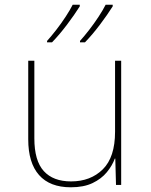

<svg xmlns="http://www.w3.org/2000/svg" viewBox="-20 -786 640 816"><path d="M281 10Q192 10 146 -42Q100 -94 100 -194V-528H126V-198Q126 -103 166 -59Q206 -15 282 -15Q365 -15 417 -66.5Q469 -118 469 -226V-528H495V0H473L470 -112H468Q457 -82 434 -54Q411 -26 373.5 -8Q336 10 281 10ZM320 -612Q338 -632 359 -659Q380 -686 399 -715Q418 -744 429 -766H459V-759Q437 -724 405 -681.5Q373 -639 341 -606H320ZM180 -612Q198 -632 219 -659Q240 -686 259 -715Q278 -744 289 -766H319V-759Q297 -724 265 -681.5Q233 -639 201 -606H180Z"/></svg>

Font: Noto Sans Mono Thin
Style: Regular
Weight: 100
Designer: Monotype Design Team
Foundry: Monotype Imaging Inc.
Version: Version 2.014